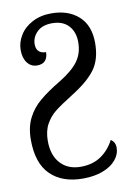

<svg xmlns="http://www.w3.org/2000/svg" viewBox="-88 -601 619 896"><g transform="rotate(-10 221.5 -152.5)"><path d="M23 20Q23 -39 44.5 -82Q66 -125 104 -157Q142 -189 204 -226Q266 -264 293 -301.5Q320 -339 320 -391Q320 -440 292.5 -469.5Q265 -499 215 -499Q168 -499 143 -474Q118 -449 118 -416Q118 -394 130 -382.5Q142 -371 164 -371Q164 -346 151.5 -331.5Q139 -317 113 -317Q84 -317 66.5 -340Q49 -363 49 -401Q49 -437 69.5 -470.5Q90 -504 129 -524.5Q168 -545 219 -545Q299 -545 348 -501Q397 -457 397 -374Q397 -297 362.5 -249.5Q328 -202 251 -154Q192 -117 164 -95Q136 -73 118 -40.5Q100 -8 100 39Q100 107 135.5 145.5Q171 184 231 184Q288 184 327.5 157Q367 130 390 85Q411 98 411 125Q411 156 389 182.5Q367 209 326.5 224.5Q286 240 232 240Q134 240 78.5 185.5Q23 131 23 20Z"/></g></svg>

Font: Noto Serif Narrow
Style: Regular
Weight: 400
Width: 4
Designer: Monotype Design Team
Foundry: Monotype Imaging Inc.
Version: Version 1.001